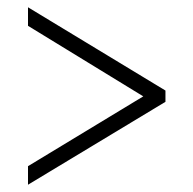

<svg xmlns="http://www.w3.org/2000/svg" viewBox="-20 -622 532 528"><path d="M57 -165 374 -357 57 -551V-602L435 -373V-342L57 -114Z"/></svg>

Font: Noto Serif NarrowLight
Style: Regular
Weight: 300
Width: 4
Designer: Monotype Design Team
Foundry: Monotype Imaging Inc.
Version: Version 1.001